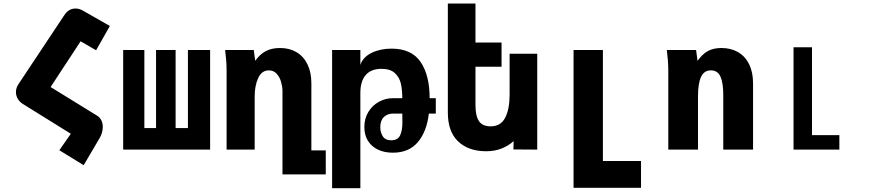

<svg xmlns="http://www.w3.org/2000/svg" viewBox="-20 -826 4840 1060"><path d="M371 -87.5 105.5 -252.5Q88 -263.5 78 -281Q68 -298.5 68 -317.5Q68 -341 82 -361.5L335.5 -743Q347.5 -761 363 -770Q378.5 -779 396.5 -779Q418 -779 437.5 -767.5L586.5 -682.5L510.5 -548.5L425 -598Q354.5 -491.5 311.5 -425Q302 -410 259.5 -345.5L516 -187.5Q532 -177.5 539.8 -161.2Q547.5 -145 547.5 -126Q547.5 -110 543 -93.8Q538.5 -77.5 530.5 -64.5L442 86L307.5 3.5Z M1140 0H660V-550H777V-119H841.5V-550H949.5V-119H1017.5V-550H1140Z M1223 -550H1381L1389 -490Q1415.5 -527.5 1448.2 -544.2Q1481 -561 1526 -561Q1578 -561 1617 -538Q1656 -515 1677.5 -471Q1699 -427 1699 -366V4.5H1778.5V137H1539.5V-323.5Q1539.5 -346 1532.2 -372.5Q1525 -399 1508 -418.2Q1491 -437.5 1464.5 -437.5Q1424.5 -437.5 1405.2 -394.8Q1386 -352 1386 -293.5V0H1231V-437Q1231 -486 1223 -550Z M1813.5 -550H1969.5V-467.5Q1983.5 -510.5 2031.2 -534Q2079 -557.5 2141.5 -557.5Q2252 -557.5 2302 -484Q2352 -410.5 2352 -284H2386V-199H2347.5Q2336.5 -100.5 2287.2 -41.8Q2238 17 2149 17Q2102 17 2066.5 0Q2031 -17 2011.2 -48.8Q1991.5 -80.5 1991.5 -124.5Q1991.5 -172 2013.8 -208.2Q2036 -244.5 2072.2 -264.2Q2108.5 -284 2150 -284H2201Q2201 -330 2193 -364.8Q2185 -399.5 2159.8 -422.8Q2134.5 -446 2086 -446Q2028.5 -446 1999 -411.8Q1969.5 -377.5 1969.5 -313.5V213H1813.5ZM2201.5 -152 2201 -199H2150Q2119 -199 2099.2 -179.8Q2079.5 -160.5 2079.5 -124Q2079.5 -95.5 2093.2 -73.5Q2107 -51.5 2140 -51.5Q2176.5 -51.5 2189.2 -79.2Q2202 -107 2201.5 -152Z M2507 -47.5Q2452.5 -101.5 2452.5 -204.5V-806.5H2605V-591H2749V-457.5H2605V-245.5Q2605 -186.5 2624.2 -157.5Q2643.5 -128.5 2688.5 -128.5Q2744.5 -128.5 2769 -176Q2793.5 -223.5 2793.5 -303.5V-529.5H2946V0L2814.5 -1L2815.5 -47Q2788.5 -22 2750.2 -6.5Q2712 9 2663.5 9Q2564.5 9 2507 -47.5Z M3146.5 -550H3308.5V63H3519V211H3146.5Z M3661.5 -550H3823L3831 -490Q3858 -528 3888.8 -544.5Q3919.5 -561 3962.5 -561Q4015.5 -561 4055 -538Q4094.5 -515 4116 -471Q4137.5 -427 4137.5 -366V0H3973V-301.5Q3973 -369 3957.5 -403.2Q3942 -437.5 3904.5 -437.5Q3866.5 -437.5 3850 -400.8Q3833.5 -364 3833.5 -293.5V0H3669.5V-437Q3669.5 -486 3661.5 -550Z M4361 -565H4463V-80H4614V0H4361Z"/></svg>

Font: JuliaMono Black
Style: Regular
Weight: 900
Monospace: yes
Designer: cormullion
Foundry: corm
Version: Version 0.054; ttfautohint (v1.8.4)